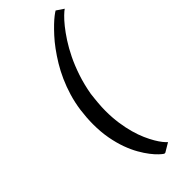

<svg xmlns="http://www.w3.org/2000/svg" viewBox="-319 -890 1085 1085"><g transform="rotate(-45 223.5 -347.5)"><path d="M98.6 -246.6Q98.6 -296.9 106 -353.5Q113.3 -406.2 127.9 -454.8Q142.6 -503.4 161.9 -546.6Q181.2 -589.8 204.3 -627.9Q227.5 -666 251.2 -698.2Q274.9 -730.5 298.6 -756.3Q322.3 -782.2 342.5 -801.5Q362.8 -820.8 378.9 -833.3Q395 -845.7 403.8 -850.6L447.3 -821.3Q437 -814.5 418.7 -796.9Q400.4 -779.3 377.9 -751.5Q355.5 -723.6 330.8 -685.8Q306.2 -647.9 283.2 -600.8Q260.3 -553.7 241.5 -497.6Q222.7 -441.4 211.4 -377.4Q209.5 -362.3 207.8 -345.5Q206.1 -328.6 204.6 -312Q203.1 -295.4 202.4 -279.5Q201.7 -263.7 201.7 -250Q201.7 -196.3 208.5 -149.7Q215.3 -103 226.3 -63.7Q237.3 -24.4 251.2 7.1Q265.1 38.6 279.1 62.3Q293 85.9 305.7 101.6Q318.4 117.2 327.1 124.5L273.9 156.2H265.6Q256.3 150.4 240.5 135.5Q224.6 120.6 206.1 96.7Q187.5 72.8 168.5 39.6Q149.4 6.3 133.8 -36.4Q118.2 -79.1 108.4 -131.6Q98.6 -184.1 98.6 -246.6Z"/></g></svg>

Font: Merriweather
Style: Italic
Weight: 400
Italic angle: -7°
Designer: Eben Sorkin ( eben@eyebytes.com )
Foundry: Eben Sorkin ( eben@eyebytes.com )
Version: Version 1.005; ttfautohint (v0.97) -l 13 -r 13 -G 200 -x 24 